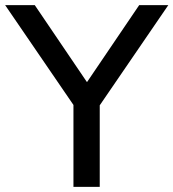

<svg xmlns="http://www.w3.org/2000/svg" viewBox="-20 -725 673 745"><path d="M265 0V-367L284 -290L0 -705H115L317 -407H318L520 -705H633L349 -290L367 -367V0Z"/></svg>

Font: Nunito Sans 12pt ExtraLight 7pt Medium
Style: Regular
Weight: 500
Version: Version 3.101;gftools[0.9.27]